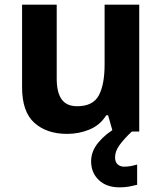

<svg xmlns="http://www.w3.org/2000/svg" viewBox="-20 -566 697 826"><path d="M579 -546V0H465L445 -70H437Q411 -28 365.5 -9Q320 10 269 10Q181 10 128 -37.5Q75 -85 75 -190V-546H224V-227Q224 -169 245 -139Q266 -109 312 -109Q380 -109 405 -155.5Q430 -202 430 -289V-546ZM475 111Q475 131 486 141Q497 151 514 151Q530 151 545 148Q560 145 570 142V229Q554 233 536 236.5Q518 240 494 240Q438 240 405 208.5Q372 177 372 128Q372 84 404 46Q436 8 482 -17L547 0Q513 32 494 58.5Q475 85 475 111Z"/></svg>

Font: Noto Sans IKEA
Style: Bold
Weight: 600
Designer: Monotype Design Team
Foundry: Monotype Imaging Inc.
Version: Version 2.001